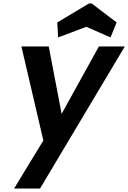

<svg xmlns="http://www.w3.org/2000/svg" viewBox="-20 -821 737 1103"><path d="M314 -606 309 -692 491 -801H507L650 -692L615 -606L476 -667ZM697 -554 210 262H61L229 -14L103 -554H260L334 -167L548 -554Z"/></svg>

Font: Fz Poppins SemBd
Style: Italic
Weight: 600
Italic angle: -10°
Designer: Ninad Kale (Devanagari), Jonny Pinhorn (Latin)
Foundry: Indian Type Foundry
Version: Vit hóa bi Vntype.Com & FontZin.Com